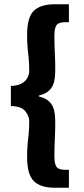

<svg xmlns="http://www.w3.org/2000/svg" viewBox="-20 -728 392 900"><path d="M237 152Q169 152 138 120.5Q107 89 107 8Q107 -27 109.5 -52.5Q112 -78 114.5 -102.5Q117 -127 117 -158Q117 -185 98 -207.5Q79 -230 31 -231V-325Q63 -326 82 -337Q101 -348 109 -364Q117 -380 117 -397Q117 -429 114.5 -453.5Q112 -478 109.5 -503.5Q107 -529 107 -564Q107 -646 138 -677Q169 -708 237 -708H303V-624H286Q256 -624 245.5 -611Q235 -598 235 -558Q235 -519 237 -481Q239 -443 239 -398Q239 -340 220 -314.5Q201 -289 162 -280V-276Q201 -267 220 -241.5Q239 -216 239 -158Q239 -114 237 -75.5Q235 -37 235 2Q235 42 245.5 55Q256 68 286 68H303V152Z"/></svg>

Font: Source Sans 3 ExtraLight ExtraBold
Style: Regular
Weight: 800
Version: Version 3.052;hotconv 1.1.0;makeotfexe 2.6.0